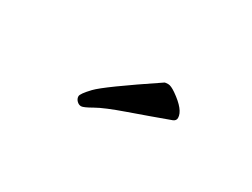

<svg xmlns="http://www.w3.org/2000/svg" viewBox="-29 -856 557 425"><g transform="rotate(30 250.0 -643.5)"><path d="M367 -649Q318 -631 269.5 -614Q221 -597 201 -585.5Q181 -574 175 -574Q169 -574 164 -579Q159 -584 159 -590.5Q159 -597 178 -617Q197 -637 309 -712Q311 -713 318 -713Q325 -713 338 -704Q374 -679 374 -659Q374 -652 367 -649Z"/></g></svg>

Font: LXGW WenKai Mono TC
Style: Regular
Weight: 400
Designer: LXGW / Fontworks Inc.
Foundry: LXGW / Fontworks Inc.
Version: Version 1.330